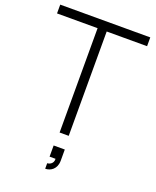

<svg xmlns="http://www.w3.org/2000/svg" viewBox="-177 -851 972 1196"><g transform="rotate(20 309.0 -253.5)"><path d="M10.4 -750V-691.7H279.2V0H339.6V-691.7H607.3V-750ZM271.9 162.5H311.5C313.5 196.9 283.3 206.3 271.9 206.3V242.7C306.2 242.7 345.8 218.8 345.8 162.5V88.5H271.9Z"/></g></svg>

Font: Manrope3 Light
Style: Regular
Weight: 300
Designer: Mikhail Sharanda
Foundry: Mikhail Sharanda
Version: Version 3.000;PS 003.000;hotconv 1.0.88;makeotf.lib2.5.64775